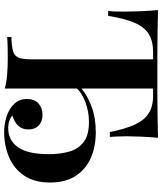

<svg xmlns="http://www.w3.org/2000/svg" viewBox="50 -798 762 901"><g transform="rotate(90 430.5 -347.0)"><path d="M626 -708Q622 -664 620.5 -623Q619 -582 619 -560Q619 -537 620 -517Q621 -497 622 -482H599Q585 -553 565 -597.5Q545 -642 512.5 -663.5Q480 -685 427 -685H395V11Q366 3 329 0Q292 -3 254 -3Q230 -3 203.5 -2.5Q177 -2 153 0V-20Q196 -21 219 -27.5Q242 -34 250 -54Q258 -74 258 -115V-685H225Q173 -685 140 -665Q107 -645 87 -599.5Q67 -554 54 -474H31Q33 -489 33.5 -509Q34 -529 34 -552Q34 -575 32.5 -618.5Q31 -662 27 -708Q71 -707 124 -706Q177 -705 230 -705Q283 -705 327 -705Q370 -705 423 -705Q476 -705 529 -706Q582 -707 626 -708ZM600 -416Q668 -416 721 -392.5Q774 -369 805 -321.5Q836 -274 836 -201Q836 -127 803 -79Q770 -31 716 -8.5Q662 14 599 14Q562 14 526 2.5Q490 -9 467 -33Q444 -57 444 -94Q444 -128 465 -147Q486 -166 518 -166Q549 -166 568 -148.5Q587 -131 587 -100Q587 -71 570 -52.5Q553 -34 522 -25Q529 -17 545 -11Q561 -5 580 -5Q639 -5 671 -52Q703 -99 703 -195Q703 -250 690.5 -292.5Q678 -335 645.5 -359.5Q613 -384 552 -384Q504 -384 460 -367.5Q416 -351 394 -327V-348Q426 -376 479 -396Q532 -416 600 -416Z"/></g></svg>

Font: Playfair Display SemiBold
Style: Regular
Weight: 600
Designer: Claus Eggers Sørensen
Foundry: Claus Eggers Sørensen
Version: Version 1.203